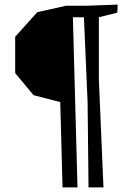

<svg xmlns="http://www.w3.org/2000/svg" viewBox="-20 -725 591 835"><path d="M355 -700 492 -705 490 -670 410 -650V-378L430 90H365L361 -280L345 -650H297L317 90H252L242 -281L126 -311L46 -407V-565L142 -672L267 -700Z"/></svg>

Font: Alike Angular
Style: Regular
Weight: 400
Version: Version 1.210